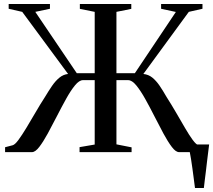

<svg xmlns="http://www.w3.org/2000/svg" viewBox="-20 -763 1069 963"><path d="M958 180Q955 158 951.8 132.5Q948.5 107 945 81.5Q941.5 56 938 34Q934.5 12 931.5 -2L902 -38.5H1029Q1026.5 -19 1023.8 3.2Q1021 25.5 1018.2 48.8Q1015.5 72 1012.8 95Q1010 118 1007.2 139.8Q1004.5 161.5 1002.5 180ZM5.5 0V-24.5L43.5 -34.5Q55 -37.5 72.5 -61.2Q90 -85 112 -121.2Q134 -157.5 157.8 -198.5Q181.5 -239.5 205.5 -276.5Q224 -307.5 241.2 -332.5Q258.5 -357.5 278 -373.5Q297.5 -389.5 321.5 -392L91.5 -703.5L23.5 -719V-743H230.5V-719L157 -703.5L365 -396H455V-703.5L380.5 -718.5V-743H638.5V-718.5L564 -703.5V-396H656.5L862 -703L788 -719V-743H995.5V-719L927 -703.5L699 -392Q724.5 -389.5 744 -373.8Q763.5 -358 780.5 -333Q797.5 -308 815.5 -276.5Q839.5 -239 863.2 -198.2Q887 -157.5 908 -121.2Q929 -85 946.5 -61.2Q964 -37.5 976 -34.5L1013.5 -24.5V0H878Q861.5 0 841.8 -26Q822 -52 799.8 -93.2Q777.5 -134.5 754.2 -180.5Q731 -226.5 708 -267.5Q685 -308.5 663.5 -334.8Q642 -361 622.5 -361H564V-39L640 -24V0H379V-25L455 -38V-361H396Q377.5 -361 356 -334.8Q334.5 -308.5 311.8 -267.5Q289 -226.5 265.5 -180.5Q242 -134.5 219.5 -93.2Q197 -52 177 -26Q157 0 140.5 0Z"/></svg>

Font: Merriweather 120pt
Style: Regular
Weight: 400
Version: Version 2.100